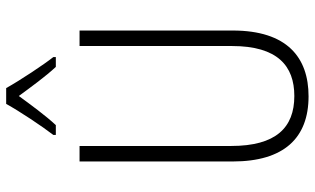

<svg xmlns="http://www.w3.org/2000/svg" viewBox="-214 -772 996 607"><g transform="rotate(-90 283.5 -468.0)"><path d="M309 -946H259C236 -904 188 -832 161 -797V-789H192C221 -820 257 -869 284 -906C312 -868 346 -821 376 -789H407V-797C384 -826 334 -901 309 -946ZM491 -230V-714H442V-232C442 -88 379 -35 284 -35C184 -35 126 -93 126 -235V-714H77V-230C77 -68 151 10 283 10C406 10 491 -58 491 -230Z"/></g></svg>

Font: Noto Sans Armenian Condensed ExtraLight
Style: Regular
Weight: 200
Width: 3
Designer: Monotype Design Team
Foundry: Monotype Imaging Inc.
Version: Version 2.008